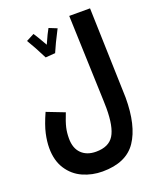

<svg xmlns="http://www.w3.org/2000/svg" viewBox="-172 -843 981 1179"><g transform="rotate(-20 318.5 -254.0)"><path d="M87 -234 203 -189Q181 -134 173.5 -101.5Q166 -69 166 -31Q166 33 201 67.5Q236 102 296 102Q379 102 412.5 48Q446 -6 446 -128Q446 -158 445 -174L425 -738H561L578 -182L579 -148Q579 34 513 132Q447 230 292 230Q224 230 164.5 203.5Q105 177 68.5 121Q32 65 32 -17Q32 -60 43 -110Q54 -160 87 -234ZM266 -554 267 -553 202 -548Q161 -630 129 -682L181 -709Q195 -689 235 -619Q265 -687 280 -712L332 -691Q286 -602 266 -554Z"/></g></svg>

Font: Noto Sans Arabic Cond
Style: Bold
Weight: 700
Width: 3
Designer: Nadine Chahine
Foundry: Monotype Imaging Inc.
Version: Version 1.001